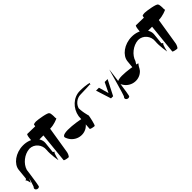

<svg xmlns="http://www.w3.org/2000/svg" viewBox="306 -2730 4931 4931"><g transform="rotate(-45 2771.5 -265.0)"><path d="M214 -498C218.1 -544.5 6.9 259 -16.1 259C-41.3 281.2 -41.1 321 -12.2 345C16.7 369 60.9 369.5 86.1 347C109.1 347 211.5 -474 214 -498Z M969.1 -42C969.1 -42 974.4 -82.8 999 -325C1018.4 -516.8 826.9 -693.9 549.7 -693.9C272.5 -693.9 46 -516.8 26.6 -325C1.9 -82.8 -1.1 -42 -1.1 -42C-3.4 -19.5 -69.6 0 -38.3 0C-6.9 0 4.7 124 7 101.5C-1.8 187.5 61.3 -15.7 174.3 -183C223.8 -350.3 408.2 -505.2 604.7 -516.7C783.1 -516.7 911.8 -354.3 894.8 -187C877.8 -19.7 923.6 218 923.6 218C921.3 240.5 969.9 0 1001.3 0C1032.6 0 966.9 -19.5 969.1 -42Z M831.2 -824.1C825.8 -824.9 805.5 -787.8 798.8 -722C795.7 -690.6 792.4 -658.3 789.2 -627C786 -595.6 738.4 -658.3 735.2 -627C732 -595.6 742.2 -503.9 764.7 -503.9C764.8 -503.8 952.3 -503.8 1100.5 -503.8C1079.7 -299.7 1017.9 310 1017.9 310C1015.7 332.2 1126.4 352 1157.7 352C1189.1 352 1223.6 250.5 1225.9 228L1344.3 -503.8C1492.6 -503.9 1633 -571.4 1633 -571.4C1655.2 -571.4 1633.5 -595.6 1636.7 -627C1639.9 -658.3 1634.2 -794.6 1611.7 -794.6C1616.3 -840.1 1287.5 -892.6 1217 -892.6C1181.4 -894.5 1150.1 -884.5 1130 -876.5C1122.8 -876.5 1121.6 -819.5 1115.1 -817.6C1119.4 -819.6 813.1 -822.6 831.2 -824.1Z M2169.5 -87.2C2187.1 -102.9 1361 -266 1460.8 -56.2C1549.7 177.1 1819 250 1999.7 128.6C2114.4 46 2072.6 28 2169.5 -87.2Z M2285.1 -42C2285 -42 2217.9 -257.1 2236 -435.4C2254.1 -613.8 2204.2 -122.1 2222.3 -300.4C2239.7 -472.3 2391.3 -572 2512.5 -572C2650.3 -572 2873 -585.9 2873 -585.9C2895.5 -585.9 2872.8 -535.1 2876 -566.5C2879.2 -597.8 2883.5 -606.1 2894 -606.1C2944.5 -606.1 2813.9 -651.7 2571.6 -651.7C2329.4 -651.7 2130.1 -455.6 2090 -215.9C2090 -215.9 2059.5 214.5 2059.4 214.5C2057.2 237 2167.8 256.5 2199.2 256.5C2230.5 256.5 2282.7 -19.5 2285.1 -42Z M3077.8 51C3076.6 51 3001.4 51 3000.2 51C3000.2 51 2870.3 -361.5 2869.1 -361.5C2869.1 -361.5 2976.3 -361.5 2975.1 -361.5C2975.1 -361.5 3052.7 -90.5 3051.5 -90.5C3051.5 -90.5 3184.3 -361.5 3183.1 -361.5C3183.1 -361.5 3290.3 -361.5 3289.1 -361.5Z M3494 -498C3498.1 -544.5 3286.9 259 3263.9 259C3238.7 281.2 3238.9 321 3267.8 345C3296.7 369 3340.9 369.5 3366.1 347C3389.1 347 3491.5 -474 3494 -498Z M4133.5 -87.2C4151.1 -102.9 3325 -266 3424.8 -56.2C3513.7 177.1 3783 250 3963.7 128.6C4078.4 46 4036.6 28 4133.5 -87.2Z M4916.1 -42C4916.1 -42 4921.4 -82.8 4946 -325C4965.4 -516.8 4773.9 -693.9 4496.7 -693.9C4219.5 -693.9 3993 -516.8 3973.6 -325C3948.9 -82.8 3945.9 -42 3945.9 -42C3943.6 -19.5 3877.4 0 3908.7 0C3940.1 0 3951.7 124 3954 101.5C3945.2 187.5 4008.3 -15.7 4121.3 -183C4170.8 -350.3 4355.2 -505.2 4551.7 -516.7C4730.1 -516.7 4858.8 -354.3 4841.8 -187C4824.8 -19.7 4870.6 218 4870.6 218C4868.3 240.5 4916.9 0 4948.3 0C4979.6 0 4913.9 -19.5 4916.1 -42Z M4778.2 -824.1C4772.8 -824.9 4752.5 -787.8 4745.8 -722C4742.7 -690.6 4739.4 -658.3 4736.2 -627C4733 -595.6 4685.4 -658.3 4682.2 -627C4679 -595.6 4689.2 -503.9 4711.7 -503.9C4711.8 -503.8 4899.3 -503.8 5047.5 -503.8C5026.7 -299.7 4964.9 310 4964.9 310C4962.7 332.2 5073.4 352 5104.7 352C5136.1 352 5170.6 250.5 5172.9 228L5291.3 -503.8C5439.6 -503.9 5580 -571.4 5580 -571.4C5602.2 -571.4 5580.5 -595.6 5583.7 -627C5586.9 -658.3 5581.2 -794.6 5558.7 -794.6C5563.3 -840.1 5234.5 -892.6 5164 -892.6C5128.4 -894.5 5097.1 -884.5 5077 -876.5C5069.8 -876.5 5068.6 -819.5 5062.1 -817.6C5066.4 -819.6 4760.1 -822.6 4778.2 -824.1Z"/></g></svg>

Font: AnarchicType
Style: Slant
Weight: 400
Version: Version Something